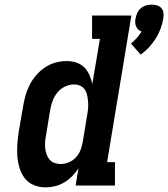

<svg xmlns="http://www.w3.org/2000/svg" viewBox="-20 -802 727 830"><path d="M588 -566 546 -614Q560 -625 571.5 -638Q583 -651 592 -666Q584 -668 578 -674Q572 -680 568.5 -687.5Q565 -695 564.5 -704Q564 -713 566 -722Q568 -734 573.5 -746Q579 -758 589 -766.5Q599 -775 611.5 -778.5Q624 -782 636 -782Q648 -782 659.5 -778.5Q671 -775 678 -766.5Q685 -758 686.5 -746Q688 -734 686 -722Q682 -699 674 -677.5Q666 -656 653.5 -636Q641 -616 624.5 -598Q608 -580 588 -566ZM176 8Q150 8 126 -2Q102 -12 87 -31.5Q72 -51 64.5 -76Q57 -101 55 -126.5Q53 -152 55 -179Q57 -206 61 -233L80 -343Q84 -367 90.5 -390Q97 -413 108.5 -435.5Q120 -458 137 -477.5Q154 -497 175 -511Q196 -525 220 -531.5Q244 -538 268 -538Q290 -538 310 -531.5Q330 -525 344 -511Q358 -497 366.5 -478Q375 -459 379 -439L412 -634H378V-735H548L443 -101H477V0H307L319 -74Q307 -56 291.5 -40Q276 -24 257 -13Q238 -2 217.5 3Q197 8 176 8ZM242 -93Q260 -93 278 -100.5Q296 -108 309 -122.5Q322 -137 328.5 -154.5Q335 -172 338 -190L356 -300Q359 -315 360.5 -329.5Q362 -344 361 -358.5Q360 -373 357.5 -387Q355 -401 348 -412.5Q341 -424 328.5 -430.5Q316 -437 301 -437Q281 -437 261.5 -428Q242 -419 228.5 -402.5Q215 -386 207.5 -366Q200 -346 197 -327L179 -217Q176 -203 175 -188.5Q174 -174 175.5 -160.5Q177 -147 181.5 -134.5Q186 -122 194.5 -112Q203 -102 215.5 -97.5Q228 -93 242 -93Z"/></svg>

Font: Iosevka Slab Extended Oblique
Style: Bold
Weight: 700
Width: 7
Italic angle: -9°
Monospace: yes
Designer: Belleve Invis
Foundry: Belleve Invis
Version: Version 11.1.1; ttfautohint (v1.8.3)